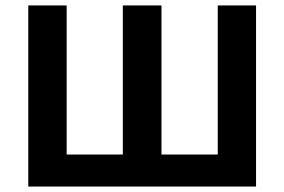

<svg xmlns="http://www.w3.org/2000/svg" viewBox="-20 -683 1041 703"><path d="M571.3 -117.2H777.3V-663.1H917.5V0H83.5V-663.1H224.1V-117.2H429.7V-663.1H571.3Z"/></svg>

Font: Bpm'online Open Sans
Style: Bold
Weight: 700
Foundry: Ascender Corporation
Version: Version 1.10